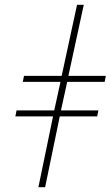

<svg xmlns="http://www.w3.org/2000/svg" viewBox="-20 -780 461 800"><path d="M140 0 201 -295H44L49 -320H206L232 -439H75L80 -464H237L301 -760H329L265 -464H421L416 -439H260L234 -320H390L385 -295H229L168 0Z"/></svg>

Font: Noto Serif ExtraCondensed Thin
Style: Italic
Weight: 100
Width: 2
Italic angle: -12°
Designer: Monotype Design Team
Foundry: Monotype Imaging Inc.
Version: Version 2.013